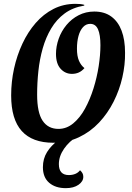

<svg xmlns="http://www.w3.org/2000/svg" viewBox="-20 -720 684 998"><path d="M257 22Q148 22 93 -39Q38 -100 38 -224Q38 -295 53 -363.5Q68 -432 96.5 -493Q125 -554 165.5 -600.5Q206 -647 258 -673.5Q310 -700 372 -700Q385 -700 396 -699Q407 -698 418 -695V-691Q358 -681 316 -650Q274 -619 246 -572Q218 -525 202 -468.5Q186 -412 179.5 -350.5Q173 -289 173 -228Q173 -135 201.5 -92.5Q230 -50 284 -50Q326 -50 361 -79Q396 -108 422 -155.5Q448 -203 466 -260.5Q484 -318 493 -376.5Q502 -435 502 -485Q502 -539 489.5 -567.5Q477 -596 449 -596Q427 -596 411.5 -579Q396 -562 388 -533Q380 -504 380 -467Q380 -428 390.5 -404Q401 -380 419 -366Q405 -350 389 -343Q373 -336 354 -336Q319 -336 295 -362.5Q271 -389 271 -440Q271 -479 285 -518.5Q299 -558 325.5 -590Q352 -622 389 -641Q426 -660 470 -660Q523 -660 558.5 -634Q594 -608 612 -560.5Q630 -513 630 -446Q631 -384 616 -318Q601 -252 570.5 -191.5Q540 -131 495 -83Q450 -35 390 -6.5Q330 22 257 22ZM322 258Q268 258 235.5 230Q203 202 203 149Q203 105 224.5 70.5Q246 36 279 12.5Q312 -11 346 -22L382 -18V-11Q340 14 313 53Q286 92 286 133Q286 190 338 190Q356 190 371 184Q386 178 396 165Q404 172 408.5 180Q413 188 413 199Q413 223 388 240.5Q363 258 322 258Z"/></svg>

Font: Sansita Swashed Light Medium
Style: Regular
Weight: 500
Version: Version 1.003